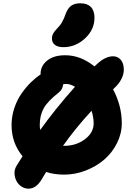

<svg xmlns="http://www.w3.org/2000/svg" viewBox="-20 -1033 806 1160"><path d="M362.8 -748Q329.1 -748 311.5 -762Q293.9 -775.9 293.9 -799.8Q293.9 -816.4 301 -829.8Q308.1 -843.3 324.2 -859.9Q343.8 -879.4 355.2 -899.7Q366.7 -919.9 377.9 -952.1Q391.1 -985.8 411.9 -999.5Q432.6 -1013.2 465.8 -1013.2Q506.8 -1013.2 528.8 -991Q550.8 -968.8 550.8 -925.8Q550.8 -854 493.7 -801Q436.5 -748 362.8 -748ZM151.9 106.9Q129.4 106.9 109.6 93.8Q89.8 80.6 79.3 60.1Q68.8 39.6 67.6 14.9Q66.4 -9.8 81.1 -33.2Q109.4 -78.6 116.2 -88.9Q49.8 -169.4 49.8 -277.8Q49.8 -330.6 66.9 -381.1Q84 -431.6 111.6 -470.2Q139.2 -508.8 167.7 -536.6Q196.3 -564.5 225.1 -583V-585.9Q225.1 -634.8 264.9 -667Q304.7 -699.2 374 -699.2Q467.3 -699.2 550.8 -631.8Q555.7 -635.7 564 -644Q615.2 -692.9 663.1 -692.9Q683.6 -692.9 699.5 -681.2Q715.3 -669.4 722.2 -649.2Q729 -628.9 727.8 -604.7Q726.6 -580.6 711.9 -552.7Q697.3 -524.9 670.9 -501L663.1 -493.2Q715.8 -394.5 715.8 -288.1Q715.8 -226.1 687 -168.5Q658.2 -110.8 610.4 -69.3Q562.5 -27.8 498.5 -2.9Q434.6 22 367.2 22Q307.6 22 258.8 5.9Q254.4 12.7 245.8 27.3Q237.3 42 232.9 48.8Q199.2 106.9 151.9 106.9ZM220.2 -277.8Q220.2 -261.2 223.1 -248Q313.5 -374.5 433.1 -508.8Q403.3 -525.9 380.9 -525.9Q371.6 -525.9 361.8 -523.9Q358.4 -492.2 335 -474.1Q267.1 -420.9 243.7 -378.2Q220.2 -335.4 220.2 -277.8ZM545.9 -288.1Q545.9 -321.8 533.2 -363.8Q436 -258.8 360.8 -151.9H367.2Q439.9 -151.9 492.9 -191.7Q545.9 -231.4 545.9 -288.1Z"/></svg>

Font: Shantell Sans Irregular Bouncy
Style: Regular
Weight: 800
Designer: Stephen Nixon, Anya Danilova, Shantell Martin
Foundry: Arrow Type
Version: Version 1.006;[9816181b4]